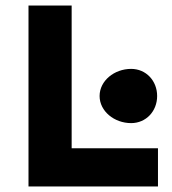

<svg xmlns="http://www.w3.org/2000/svg" viewBox="-20 -674 622 694"><path d="M551 0V-138H239V-654H83V0ZM454 -229C508 -229 548 -272 548 -327C548 -382 508 -425 454 -425C393 -425 340 -382 340 -327C340 -272 393 -229 454 -229Z"/></svg>

Font: Falling Sky
Style: ExBd
Weight: 400
Designer: Paul D. Hunt
Foundry: Adobe Systems Incorporated
Version: Version 1.02